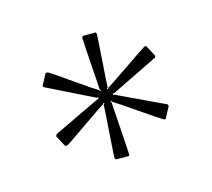

<svg xmlns="http://www.w3.org/2000/svg" viewBox="-48 -801 363 329"><g transform="rotate(-15 133.0 -636.5)"><path d="M147.9 -634.8Q151.9 -632.8 189.9 -615Q228 -597.2 231.9 -595.2Q232.9 -593.8 232.9 -591.8L222.2 -571.8H219.2Q215.3 -573.7 180.2 -597.9Q145 -622.1 141.1 -624L140.1 -626L138.2 -625L140.1 -623Q140.1 -618.7 143.1 -576.4Q146 -534.2 146 -529.8Q146 -527.8 145 -526.9H122.1L120.1 -529.8Q120.1 -534.2 123 -576.4Q126 -618.7 126 -623L127.9 -625L126 -626L125 -624Q121.1 -622.1 86.4 -597.9Q51.8 -573.7 47.9 -571.8H43.9L33.2 -591.8L35.2 -595.2Q39.1 -597.2 76.7 -615Q114.3 -632.8 118.2 -634.8H120.1V-638.2L118.2 -637.2Q114.3 -639.2 76.7 -657.7Q39.1 -676.3 35.2 -678.2Q33.2 -679.2 33.2 -681.2L43.9 -701.2H47.9Q51.8 -699.2 86.4 -675Q121.1 -650.9 125 -648.9L126 -647L127.9 -647.9L126 -649.9Q126 -654.3 123 -696.5Q120.1 -738.8 120.1 -743.2Q121.1 -745.1 122.1 -746.1H145L146 -743.2Q146 -738.8 143.1 -696.5Q140.1 -654.3 140.1 -649.9L138.2 -647.9L140.1 -647L141.1 -648.9Q145 -650.9 180.2 -675Q215.3 -699.2 219.2 -701.2H222.2L232.9 -681.2L231.9 -678.2Q228 -676.3 189.9 -657.7Q151.9 -639.2 147.9 -637.2L146 -638.2V-634.8Z"/></g></svg>

Font: FoglihtenNo07calt
Style: Regular
Weight: 500
Designer: gluk (gluksza@wp.pl)
Foundry: gluk (gluksza@wp.pl)
Version: Version 0.844